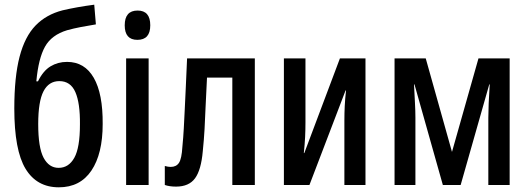

<svg xmlns="http://www.w3.org/2000/svg" viewBox="-20 -789 2256 819"><path d="M231 10Q137 10 89 -69Q41 -148 41 -326Q41 -461 63.5 -547Q86 -633 131.5 -680Q177 -727 247 -745Q277 -752 310.5 -758Q344 -764 382 -769L389 -685Q353 -679 324 -673.5Q295 -668 266 -660Q200 -640 172 -590Q144 -540 135 -442H142Q164 -487 195.5 -506Q227 -525 266 -525Q341 -525 380 -457Q419 -389 418 -260Q418 -133 370 -61.5Q322 10 231 10ZM230 -73Q273 -73 297 -116Q321 -159 321 -258Q322 -349 301.5 -396Q281 -443 233 -443Q188 -443 165.5 -399.5Q143 -356 143 -260Q143 -159 166 -116Q189 -73 230 -73Z M566 -619Q512 -619 512 -681Q512 -744 567 -744Q621 -744 621 -681Q621 -619 566 -619ZM518 0V-540H614V0Z M731 7Q703 7 683 0V-81Q697 -77 708 -77Q732 -77 743.5 -94.5Q755 -112 758 -163Q762 -204 764 -241.5Q766 -279 768 -321Q770 -363 772.5 -416Q775 -469 778 -540H1067V0H971V-458H863Q859 -387 857 -334.5Q855 -282 852.5 -237.5Q850 -193 845 -144Q838 -64 812 -28.5Q786 7 731 7Z M1191 0V-540H1283V-267Q1283 -235 1281.5 -204.5Q1280 -174 1276 -136H1278L1430 -540H1539V0H1449V-274Q1449 -306 1450.5 -337Q1452 -368 1456 -403H1454L1300 0Z M1663 0V-540H1796L1908 -141L2021 -540H2154V0H2063V-286Q2063 -339 2069 -429H2067L1945 0H1869L1748 -429H1746Q1748 -389 1750 -351.5Q1752 -314 1752 -287V0Z"/></svg>

Font: Noto Sans ExtraCondensed Medium
Style: Regular
Weight: 500
Width: 2
Designer: Monotype Design Team
Foundry: Monotype Imaging Inc.
Version: Version 2.013; ttfautohint (v1.8.4.7-5d5b)